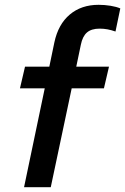

<svg xmlns="http://www.w3.org/2000/svg" viewBox="-20 -778 520 798"><path d="M84 -501H185L206 -602Q222 -677 270 -717.5Q318 -758 390 -758Q415 -758 439.5 -754Q464 -750 480 -743L460 -647Q443 -653 427 -656Q411 -659 394 -659Q360 -659 341.5 -643Q323 -627 316 -592L297 -501H433L412 -411H278L191 0H80L166 -411H63Z"/></svg>

Font: Red Hat Text Medium
Style: Italic
Weight: 500
Italic angle: -12°
Designer: Pentagram / MCKL
Foundry: Pentagram / MCKL
Version: Version 1.003; Red Hat Text Medium Italic